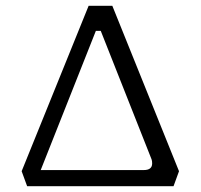

<svg xmlns="http://www.w3.org/2000/svg" viewBox="-20 -645 695 665"><path d="M600 -52 581 0H74L55 -52L287 -625H369ZM507 -79Q507 -88 505 -93L329 -538H312L121 -56H478Q507 -56 507 -79Z"/></svg>

Font: Changa ExtraLight
Style: Regular
Weight: 275
Designer: Eduardo Rodriguez Tunni
Foundry: Eduardo Rodriguez Tunni
Version: Version 2.002; ttfautohint (v1.5) -l 8 -r 50 -G 200 -x 14 -H